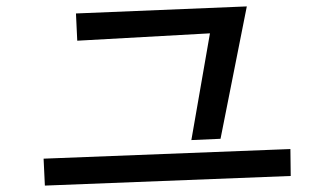

<svg xmlns="http://www.w3.org/2000/svg" viewBox="-20 -647 1040 599"><path d="M635 -543 221 -520 217 -605 750 -627 668 -214 577 -210ZM116 -152 886 -182 887 -98 120 -68Z"/></svg>

Font: Stick
Style: Regular
Weight: 400
Designer: Fontworks Inc.
Foundry: Fontworks Inc.
Version: Version 1.100